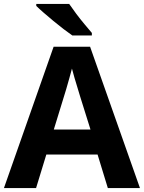

<svg xmlns="http://www.w3.org/2000/svg" viewBox="-20 -954 730 974"><path d="M527 0 475 -170H215L163 0H0L252 -717H437L690 0ZM387 -463Q382 -480 374 -506Q366 -532 358 -559Q350 -586 345 -606Q340 -586 331.5 -556.5Q323 -527 315.5 -500.5Q308 -474 304 -463L253 -297H439ZM331 -934Q346 -912 366.5 -884.5Q387 -857 408.5 -831.5Q430 -806 446 -787V-774H347Q328 -787 302.5 -806.5Q277 -826 250.5 -848Q224 -870 201 -890Q178 -910 164 -924V-934Z"/></svg>

Font: Noto Sans New Tai Lue
Style: Regular
Weight: 400
Designer: Monotype Design Team
Foundry: Monotype Imaging Inc.
Version: Version 2.003